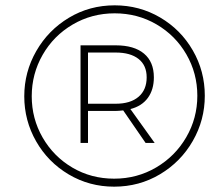

<svg xmlns="http://www.w3.org/2000/svg" viewBox="-20 -709 823 720"><path d="M748 -350Q748 -259 703 -180.5Q658 -102 580 -55.5Q502 -9 408 -9Q315 -9 237.5 -55Q160 -101 115.5 -179Q71 -257 71 -348Q71 -439 116 -517.5Q161 -596 238.5 -642.5Q316 -689 410 -689Q503 -689 580.5 -643.5Q658 -598 703 -520Q748 -442 748 -350ZM720 -350Q720 -434 679 -505Q638 -576 567 -617.5Q496 -659 410 -659Q324 -659 252.5 -617Q181 -575 140 -503.5Q99 -432 99 -348Q99 -264 140 -193Q181 -122 251.5 -80.5Q322 -39 408 -39Q494 -39 565.5 -81Q637 -123 678.5 -194.5Q720 -266 720 -350ZM469 -300 560 -173H526L442 -295Q424 -293 414 -293H310V-173H282V-539H414Q483 -539 520 -508Q557 -477 557 -419Q557 -373 534.5 -342Q512 -311 469 -300ZM414 -320Q469 -320 499.5 -346Q530 -372 530 -419Q530 -464 499.5 -488Q469 -512 414 -512H310V-320Z"/></svg>

Font: Gontserrat ExtraLight
Style: Italic
Weight: 275
Italic angle: -11.3°
Designer: Julieta Ulanovsky
Foundry: Julieta Ulanovsky
Version: Version 6.001